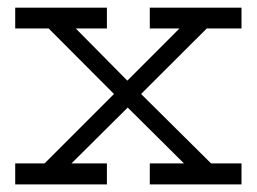

<svg xmlns="http://www.w3.org/2000/svg" viewBox="-20 -485 675 505"><path d="M374 -55.2H463.9L315.9 -202.1L168 -55.2H261.2V0H20V-55.2H97.2L279.8 -237.8L107.9 -410.2H20V-464.8H261.2V-410.2H179.2L314.9 -272.9L452.1 -410.2H374V-464.8H615.2V-410.2H523.9L351.1 -237.8L535.2 -55.2H615.2V0H374Z"/></svg>

Font: Stint Ultra Expanded
Style: Regular
Weight: 400
Width: 7
Designer: Astigmatic (AOETI)
Foundry: Astigmatic (AOETI)
Version: Version 1.000